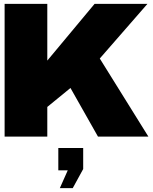

<svg xmlns="http://www.w3.org/2000/svg" viewBox="-20 -708 793 995"><path d="M225.1 -394 470.2 -688H744.1L497.1 -404.8L749 0H487.8L345.2 -252L225.1 -153.8V0H3.9V-688H225.1ZM411.1 168 356.9 267.1H290L331.1 174.8H282.2V59.1H411.1Z"/></svg>

Font: Archivo-RBTV
Style: Regular
Weight: 500
Designer: Hector Gatti
Foundry: Hector Gatti
Version: ""